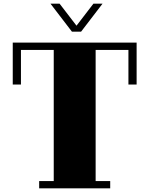

<svg xmlns="http://www.w3.org/2000/svg" viewBox="-20 -1034 820 1054"><path d="M95 -570V-760H275V-40H195V0H585V-40H505V-760H685V-570H730V-800H50V-570ZM543 -1014 425 -860H375L257 -1014H307L400 -893L493 -1014Z"/></svg>

Font: Kumar One
Style: Regular
Weight: 400
Designer: Parimal Parmar
Foundry: Indian Type Foundry
Version: Version 1.001;PS 1.001;hotconv 1.0.88;makeotf.lib2.5.647800